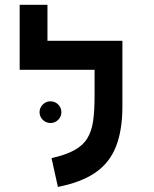

<svg xmlns="http://www.w3.org/2000/svg" viewBox="-20 -752 626 782"><path d="M478.5 -585.9V-318.4Q478.5 -222.2 452.6 -155.8Q426.8 -89.4 368.9 -49.3Q311 -9.3 215.8 9.3L189.9 -107.9Q248 -121.1 283 -140.4Q317.9 -159.7 335.7 -188.7Q353.5 -217.8 359.4 -260Q365.2 -302.2 365.2 -360.8V-467.8H60.1V-732.4H173.3V-585.9ZM185.5 -251Q167.5 -251 154.3 -263.9Q141.1 -276.9 141.1 -294.9Q141.1 -313.5 154.3 -326.4Q167.5 -339.4 185.5 -339.4Q204.1 -339.4 217 -326.4Q230 -313.5 230 -294.9Q230 -276.9 217 -263.9Q204.1 -251 185.5 -251Z"/></svg>

Font: Cascadia Code SemiBold
Style: Regular
Weight: 600
Monospace: yes
Designer: Aaron Bell
Foundry: Saja Typeworks
Version: Version 2404.023; ttfautohint (v1.8.4)